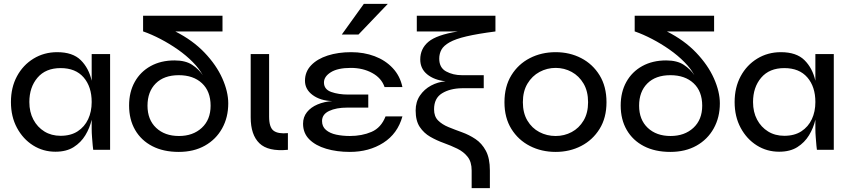

<svg xmlns="http://www.w3.org/2000/svg" viewBox="-20 -781 4429 1001"><path d="M269 10Q205 10 152.5 -23Q100 -56 68.5 -114.5Q37 -173 37 -249Q37 -325 68.5 -383.5Q100 -442 155 -475.5Q210 -509 278 -509Q359 -509 401 -467.5Q443 -426 458 -360V-499H554V0H466Q465 -3 463.5 -21.5Q462 -40 460 -64Q458 -88 458 -109V-157Q448 -114 425 -76Q402 -38 364 -14Q326 10 269 10ZM296 -73Q349 -73 385 -96.5Q421 -120 439.5 -159.5Q458 -199 458 -249Q458 -329 416 -377.5Q374 -426 296 -426Q218 -426 175.5 -376Q133 -326 133 -249Q133 -197 154 -157.5Q175 -118 211.5 -95.5Q248 -73 296 -73Z M912 11Q832 11 774 -19Q716 -49 684.5 -103.5Q653 -158 653 -231Q653 -301 682.5 -354Q712 -407 765.5 -436.5Q819 -466 890 -466Q947 -466 982 -443Q1017 -420 1037 -389Q1019 -423 985 -457.5Q951 -492 907.5 -522.5Q864 -553 817 -577.5Q770 -602 727 -617H726V-699H1140V-617H894Q985 -571 1046.5 -506.5Q1108 -442 1139 -372.5Q1170 -303 1170 -242Q1170 -169 1138 -111.5Q1106 -54 1048 -21.5Q990 11 912 11ZM913 -72Q986 -72 1032 -114.5Q1078 -157 1078 -230Q1078 -305 1033 -347Q988 -389 912 -389Q835 -389 792 -346Q749 -303 749 -230Q749 -157 794 -114.5Q839 -72 913 -72Z M1481 0Q1378 10 1332.5 -34Q1287 -78 1287 -169V-499H1383V-173Q1383 -117 1406.5 -99.5Q1430 -82 1481 -87Z M1804 11Q1736 11 1680.5 -5.5Q1625 -22 1592.5 -54.5Q1560 -87 1560 -136Q1560 -171 1580.5 -196.5Q1601 -222 1635.5 -236.5Q1670 -251 1712 -254Q1650 -256 1610 -285.5Q1570 -315 1570 -360Q1570 -407 1602 -440.5Q1634 -474 1688.5 -491.5Q1743 -509 1811 -509Q1877 -509 1933 -488Q1989 -467 2027.5 -426Q2066 -385 2078 -327H1985Q1969 -374 1920.5 -400.5Q1872 -427 1809 -427Q1741 -427 1705 -404.5Q1669 -382 1669 -351Q1669 -315 1707 -301.5Q1745 -288 1796 -288H1900V-220H1790Q1733 -220 1696 -202.5Q1659 -185 1659 -150Q1659 -121 1679.5 -103.5Q1700 -86 1733 -79Q1766 -72 1804 -72Q1867 -72 1917 -93.5Q1967 -115 1990 -174H2078Q2053 -84 1978.5 -36.5Q1904 11 1804 11ZM1762 -601 1877 -761H2002L1849 -601Z M2147 -205Q2147 -250 2169.5 -283Q2192 -316 2227.5 -335Q2263 -354 2303 -357Q2243 -364 2207 -393.5Q2171 -423 2171 -471Q2171 -527 2213.5 -563Q2256 -599 2367 -617H2153V-699H2563V-617Q2470 -605 2412.5 -591.5Q2355 -578 2324 -560.5Q2293 -543 2281.5 -522Q2270 -501 2270 -475Q2270 -428 2306 -408.5Q2342 -389 2388 -389H2502V-321H2388Q2326 -320 2284.5 -294.5Q2243 -269 2243 -211Q2243 -174 2264 -153Q2285 -132 2318 -118.5Q2351 -105 2388.5 -91.5Q2426 -78 2459 -56Q2492 -34 2513 5Q2534 44 2534 108V200H2439V108Q2439 63 2418 36.5Q2397 10 2364 -6Q2331 -22 2293.5 -35.5Q2256 -49 2223 -68Q2190 -87 2168.5 -119Q2147 -151 2147 -205Z M2877 11Q2803 11 2742.5 -20Q2682 -51 2646 -109Q2610 -167 2610 -248Q2610 -330 2646 -388.5Q2682 -447 2742.5 -478Q2803 -509 2877 -509Q2950 -509 3010 -478Q3070 -447 3106 -388.5Q3142 -330 3142 -248Q3142 -167 3106 -109Q3070 -51 3010 -20Q2950 11 2877 11ZM2877 -72Q2922 -72 2960.5 -92.5Q2999 -113 3022.5 -152.5Q3046 -192 3046 -248Q3046 -305 3022.5 -345Q2999 -385 2960.5 -406Q2922 -427 2877 -427Q2832 -427 2793 -406Q2754 -385 2730 -345Q2706 -305 2706 -248Q2706 -192 2729.5 -152.5Q2753 -113 2792 -92.5Q2831 -72 2877 -72Z M3475 11Q3395 11 3337 -19Q3279 -49 3247.5 -103.5Q3216 -158 3216 -231Q3216 -301 3245.5 -354Q3275 -407 3328.5 -436.5Q3382 -466 3453 -466Q3510 -466 3545 -443Q3580 -420 3600 -389Q3582 -423 3548 -457.5Q3514 -492 3470.5 -522.5Q3427 -553 3380 -577.5Q3333 -602 3290 -617H3289V-699H3703V-617H3457Q3548 -571 3609.5 -506.5Q3671 -442 3702 -372.5Q3733 -303 3733 -242Q3733 -169 3701 -111.5Q3669 -54 3611 -21.5Q3553 11 3475 11ZM3476 -72Q3549 -72 3595 -114.5Q3641 -157 3641 -230Q3641 -305 3596 -347Q3551 -389 3475 -389Q3398 -389 3355 -346Q3312 -303 3312 -230Q3312 -157 3357 -114.5Q3402 -72 3476 -72Z M4042 10Q3978 10 3925.5 -23Q3873 -56 3841.5 -114.5Q3810 -173 3810 -249Q3810 -325 3841.5 -383.5Q3873 -442 3928 -475.5Q3983 -509 4051 -509Q4132 -509 4174 -467.5Q4216 -426 4231 -360V-499H4327V0H4239Q4238 -3 4236.5 -21.5Q4235 -40 4233 -64Q4231 -88 4231 -109V-157Q4221 -114 4198 -76Q4175 -38 4137 -14Q4099 10 4042 10ZM4069 -73Q4122 -73 4158 -96.5Q4194 -120 4212.5 -159.5Q4231 -199 4231 -249Q4231 -329 4189 -377.5Q4147 -426 4069 -426Q3991 -426 3948.5 -376Q3906 -326 3906 -249Q3906 -197 3927 -157.5Q3948 -118 3984.5 -95.5Q4021 -73 4069 -73Z"/></svg>

Font: Syne Medium
Style: Regular
Weight: 500
Designer: Lucas Descroix
Foundry: Bonjour Monde
Version: Version 2.200; ttfautohint (v1.8.4)